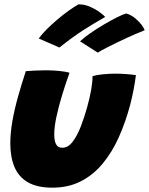

<svg xmlns="http://www.w3.org/2000/svg" viewBox="-20 -833 686 885"><path d="M406.5 -482Q424 -487.5 454.2 -490.5Q484.5 -493.5 512 -493.5Q535 -493.5 562.2 -491.5Q589.5 -489.5 606.5 -486.5Q602 -451.5 595.2 -416.8Q588.5 -382 579.5 -348Q558.5 -269.5 527.8 -200.8Q497 -132 454 -79.8Q411 -27.5 353.5 2.2Q296 32 221.5 32Q151 32 108.2 7Q65.5 -18 46.5 -63.8Q27.5 -109.5 27.5 -171.5Q27.5 -220 37.2 -275.2Q47 -330.5 63.5 -389Q80 -447.5 99 -505Q116 -506.5 142.5 -507.8Q169 -509 190.5 -509Q222 -509 253 -506Q284 -503 300.5 -497.5Q283.5 -450.5 267.2 -397.8Q251 -345 240.5 -296.5Q230 -248 230 -212.5Q230 -185 238.2 -168.5Q246.5 -152 267 -152Q294 -152 315 -179.8Q336 -207.5 352.5 -250.2Q369 -293 381.5 -338Q393.5 -381 400 -417.2Q406.5 -453.5 406.5 -482ZM342 -813Q370 -813 395.5 -801.8Q421 -790.5 439.5 -776.8Q458 -763 465 -755Q436.5 -738.5 411.8 -723.8Q387 -709 363 -693.5Q339 -678 312.5 -658.8Q286 -639.5 254 -614L158.5 -655.5Q172.5 -675 195.2 -697.8Q218 -720.5 244.2 -742.8Q270.5 -765 296.2 -783.5Q322 -802 342 -813ZM562 -771Q585 -764 603.2 -748.8Q621.5 -733.5 633 -718Q644.5 -702.5 646.5 -693.5Q604.5 -677 559.5 -656Q514.5 -635 479 -617Q443.5 -599 430.5 -590.5L349 -642.5Q367 -659.5 396 -679.8Q425 -700 457.2 -719Q489.5 -738 517.5 -752.2Q545.5 -766.5 562 -771Z"/></svg>

Font: Grandstander Thin Black
Style: Italic
Weight: 900
Italic angle: -15°
Version: Version 1.200